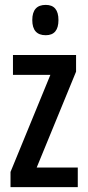

<svg xmlns="http://www.w3.org/2000/svg" viewBox="-20 -765 359 785"><path d="M298 0H23V-62L186 -459H33V-540H291V-472L130 -80H298ZM167 -745Q219 -745 219 -683Q219 -621 167 -621Q112 -621 112 -683Q112 -745 167 -745Z"/></svg>

Font: Noto Sans Telugu ExtraCondensed Medium
Style: Regular
Weight: 500
Width: 2
Designer: Jelle Bosma - Monotype Design Team
Foundry: Monotype Imaging Inc.
Version: Version 2.005; ttfautohint (v1.8.4.7-5d5b)